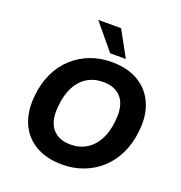

<svg xmlns="http://www.w3.org/2000/svg" viewBox="-163 -1080 1161 1231"><g transform="rotate(20 417.5 -464.5)"><path d="M396 11Q288 11 213 -33Q138 -77 103.5 -157.5Q69 -238 81 -347Q90 -433 122.5 -501Q155 -569 207 -616.5Q259 -664 326 -690Q393 -716 471 -716Q580 -716 654.5 -672Q729 -628 764 -548Q799 -468 787 -360Q778 -273 745 -204.5Q712 -136 660.5 -88.5Q609 -41 541.5 -15Q474 11 396 11ZM402 -128Q464 -128 511 -157Q558 -186 586.5 -240.5Q615 -295 622 -369Q633 -472 591 -524.5Q549 -577 465 -577Q403 -577 356 -548.5Q309 -520 281 -466Q253 -412 246 -337Q234 -235 276 -181.5Q318 -128 402 -128ZM442 -765 297 -940H453L549 -765Z"/></g></svg>

Font: Nunito Sans 8pt ExtraBold
Style: Italic
Weight: 800
Italic angle: -9°
Version: Version 3.101;gftools[0.9.27]